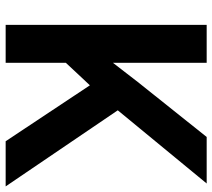

<svg xmlns="http://www.w3.org/2000/svg" viewBox="-56 -695 751 679"><g transform="rotate(90 319.5 -355.5)"><path d="M479.5 0 281.7 -297.9 202.1 -212.9V0H67.9V-710.9H202.1V-379.4L270 -467.3L464.4 -710.9H628.9L370.1 -396.5L639.2 0Z"/></g></svg>

Font: Vazirmatn RD SemiBold
Style: Regular
Weight: 600
Designer: Saber Rastikerdar
Foundry: Saber Rastikerdar
Version: Version 32.102